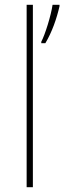

<svg xmlns="http://www.w3.org/2000/svg" viewBox="-20 -780 268 800"><path d="M117 0V-760H91V0ZM228 -754V-760H199C193 -717 168 -636 152 -606V-600H169C197 -647 216 -702 228 -754Z"/></svg>

Font: Noto Sans Sinhala Thin
Style: Regular
Weight: 100
Designer: Jelle Bosma - Monotype Design Team
Foundry: Monotype Imaging Inc.
Version: Version 2.006